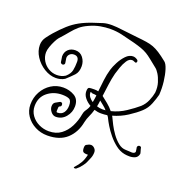

<svg xmlns="http://www.w3.org/2000/svg" viewBox="-198 -778 1097 1153"><g transform="rotate(20 350.5 -201.5)"><path d="M745 27Q740 47 724 54Q708 61 689 61Q671 61 656 58Q626 52 599 31Q572 10 550 -17Q528 -44 513 -69Q498 -94 492 -107Q490 -112 487 -117Q484 -122 480 -126Q461 -123 440 -123Q418 -123 397 -130Q390 -105 380 -84Q370 -63 365 -40Q352 29 306.5 70.5Q261 112 182 112Q140 112 104 93.5Q68 75 46 43Q24 11 24 -29Q24 -74 44.5 -111Q65 -148 99.5 -170Q134 -192 176 -192Q216 -192 248 -173Q280 -154 280 -109Q280 -71 255 -41Q230 -11 192 -11Q174 -11 160.5 -27.5Q147 -44 147 -62Q147 -82 160 -89.5Q173 -97 184 -103Q188 -105 190 -105Q203 -105 203 -90Q203 -82 195 -78Q191 -77 189 -74.5Q187 -72 187 -64Q187 -60 186.5 -55.5Q186 -51 186 -47Q186 -38 192 -38Q219 -38 232 -56Q245 -74 245 -102Q245 -134 229 -141.5Q213 -149 184 -149Q130 -149 90.5 -117Q51 -85 51 -29Q51 4 69.5 30Q88 56 118 70.5Q148 85 182 85Q228 85 259.5 61.5Q291 38 310 0.5Q329 -37 336 -78Q339 -94 344 -102.5Q349 -111 355 -119.5Q361 -128 366 -144Q343 -157 327.5 -176.5Q312 -196 312 -218Q312 -241 322 -243Q332 -245 355 -245Q368 -245 380 -242Q384 -279 388.5 -316.5Q393 -354 403 -388Q409 -409 424 -438Q439 -467 460 -489Q481 -511 505 -511Q519 -511 532 -502Q539 -498 539 -490Q539 -485 535 -482Q531 -479 524 -483Q514 -488 508 -488Q489 -488 475 -466.5Q461 -445 452 -418.5Q443 -392 438 -375Q429 -339 424 -301Q419 -263 414 -225Q432 -211 453 -194Q474 -177 491 -156Q540 -168 582 -196Q624 -224 652 -248Q675 -269 687.5 -298.5Q700 -328 704 -352Q707 -387 698 -416Q689 -445 676.5 -465Q664 -485 653 -493Q624 -516 605 -531.5Q586 -547 569 -557Q552 -567 531 -574.5Q510 -582 478 -590.5Q446 -599 395 -611Q360 -619 322 -619Q291 -619 258 -613Q225 -607 192 -592Q158 -577 137 -559Q116 -541 96.5 -517Q77 -493 47 -460Q40 -452 30 -432.5Q20 -413 12.5 -391.5Q5 -370 5 -355Q5 -326 20 -301.5Q35 -277 59.5 -263Q84 -249 112 -249Q126 -249 139 -252.5Q152 -256 165 -264Q190 -286 195 -310Q200 -334 200 -365Q200 -400 168 -400Q152 -400 141.5 -390Q131 -380 131 -365Q131 -361 133.5 -349Q136 -337 136 -333Q136 -327 132 -323.5Q128 -320 123 -320Q118 -320 113.5 -323.5Q109 -327 109 -333Q109 -337 106.5 -349Q104 -361 104 -365Q104 -393 122 -410Q140 -427 168 -427Q199 -427 217 -403Q235 -379 235 -349Q235 -312 216 -291.5Q197 -271 168 -245Q155 -237 141 -233.5Q127 -230 112 -230Q74 -230 37.5 -252.5Q1 -275 -22 -310.5Q-45 -346 -45 -384Q-45 -413 -27.5 -436.5Q-10 -460 4 -476Q36 -512 65.5 -538.5Q95 -565 129.5 -584Q164 -603 209 -618Q245 -630 267 -637Q289 -644 322 -644Q349 -644 395 -638Q451 -631 487.5 -627.5Q524 -624 549.5 -620Q575 -616 595 -608.5Q615 -601 637.5 -586.5Q660 -572 691 -547Q704 -537 714 -505.5Q724 -474 729 -432Q734 -390 731 -348Q724 -320 710.5 -286Q697 -252 671 -228Q643 -202 600.5 -174.5Q558 -147 508 -133Q510 -129 512.5 -125.5Q515 -122 516 -118Q521 -107 533.5 -82.5Q546 -58 565 -31.5Q584 -5 607 13.5Q630 32 656 32Q667 32 677 33Q687 34 694 34Q710 34 715 25Q716 24 716 21Q716 15 714 5.5Q712 -4 712 -5Q712 -12 716.5 -15.5Q721 -19 725 -19Q738 -19 738 -5Q738 -3 742.5 10.5Q747 24 745 27ZM378 -215Q368 -218 355 -218Q348 -218 343 -222Q338 -226 338 -218Q338 -204 347.5 -191.5Q357 -179 371 -170Q373 -181 375 -192.5Q377 -204 378 -215ZM460 -150Q449 -163 435.5 -173.5Q422 -184 410 -194Q409 -184 407.5 -174.5Q406 -165 404 -155Q422 -149 440 -149Q445 -149 450.5 -149.5Q456 -150 460 -150ZM483 110Q483 130 476 147.5Q469 165 462 180Q460 187 445.5 206.5Q431 226 414 239Q410 241 406 241Q402 241 399.5 239Q397 237 399 235Q421 211 433 190Q445 169 452 137H446Q427 137 420.5 130.5Q414 124 414 106Q414 90 421 85.5Q428 81 438 77Q444 75 449 75Q462 75 472.5 85.5Q483 96 483 110Z"/></g></svg>

Font: Ingrid Darling
Style: Regular
Weight: 400
Designer: Robert E. Leuschke
Foundry: Robert E. Leuschke
Version: Version 1.010; ttfautohint (v1.8.3)